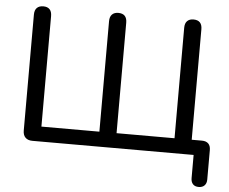

<svg xmlns="http://www.w3.org/2000/svg" viewBox="-58 -780 1210 1013"><g transform="rotate(5 547.0 -273.0)"><path d="M1030 166Q1010 166 999.5 154.5Q989 143 989 123V0H135Q111 0 98 -13Q85 -26 85 -50V-664Q85 -688 97 -700Q109 -712 131 -712Q153 -712 164.5 -700Q176 -688 176 -664V-79H483V-664Q483 -688 495 -700Q507 -712 528 -712Q551 -712 562.5 -700Q574 -688 574 -664V-79H881V-664Q881 -688 893 -700Q905 -712 926 -712Q949 -712 960.5 -700Q972 -688 972 -664V-37L930 -79H1026Q1048 -79 1060 -67.5Q1072 -56 1072 -33V123Q1072 143 1061 154.5Q1050 166 1030 166Z"/></g></svg>

Font: Nunito Medium
Style: Regular
Weight: 500
Designer: Vernon Adams
Foundry: Vernon Adams
Version: Version 3.601